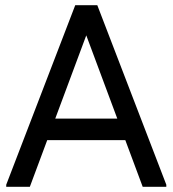

<svg xmlns="http://www.w3.org/2000/svg" viewBox="-20 -720 665 740"><path d="M530 0 277 -679 270 -700H355L621 -8V0ZM4 0V-8L270 -700H355L348 -679L95 0ZM107 -180 137 -263H498L528 -180Z"/></svg>

Font: Fustat Medium
Style: Regular
Weight: 500
Designer: Mohamed Gaber, Khaled Hosny, Laura Garcia Mut
Foundry: Kief Type Foundry, Alif Type Foundry, Hard Type Foundry
Version: Version 1.007